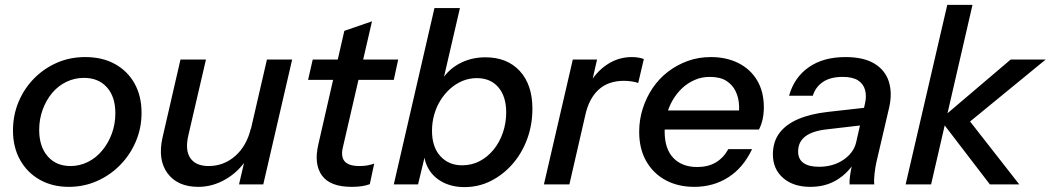

<svg xmlns="http://www.w3.org/2000/svg" viewBox="-20 -753 4290 784"><path d="M261 10Q194 10 142.5 -19Q91 -48 62 -100Q33 -152 33 -220Q33 -283 56 -337.5Q79 -392 119.5 -433Q160 -474 213 -497Q266 -520 328 -520Q398 -520 449.5 -491.5Q501 -463 529.5 -412Q558 -361 558 -292Q558 -230 534.5 -175Q511 -120 470 -78.5Q429 -37 375.5 -13.5Q322 10 261 10ZM268 -75Q305 -75 338.5 -91.5Q372 -108 397 -138Q422 -168 436.5 -207Q451 -246 451 -291Q451 -358 416.5 -396.5Q382 -435 323 -435Q285 -435 251.5 -419Q218 -403 193.5 -374Q169 -345 154.5 -306Q140 -267 140 -222Q140 -155 174.5 -115Q209 -75 268 -75Z M790 10Q705 10 664 -45.5Q623 -101 644 -193L717 -510H821L749 -200Q735 -139 757.5 -107Q780 -75 832 -75Q894 -75 941 -116.5Q988 -158 1005 -231L990 -107Q955 -52 901.5 -21Q848 10 790 10ZM956 0 984 -120H980L1070 -510H1173L1055 0Z M1416 10Q1328 10 1294.5 -36.5Q1261 -83 1280 -164L1386 -627L1499 -666L1380 -151Q1371 -113 1387.5 -94Q1404 -75 1448 -75Q1468 -75 1482.5 -78Q1497 -81 1508 -85L1490 -1Q1477 4 1459 7Q1441 10 1416 10ZM1238 -427 1257 -510H1606L1588 -427Z M1877 11Q1827 11 1789 -8.5Q1751 -28 1730.5 -62.5Q1710 -97 1711 -141H1721L1687 0H1588L1754 -720H1858L1786 -409L1776 -412Q1802 -463 1851.5 -491Q1901 -519 1962 -519Q2051 -519 2102.5 -463Q2154 -407 2154 -309Q2154 -243 2132.5 -185Q2111 -127 2073 -83.5Q2035 -40 1985 -14.5Q1935 11 1877 11ZM1867 -78Q1906 -78 1938.5 -95Q1971 -112 1995.5 -142Q2020 -172 2033.5 -211.5Q2047 -251 2047 -294Q2047 -359 2015 -396.5Q1983 -434 1927 -434Q1896 -434 1868.5 -422.5Q1841 -411 1818.5 -391Q1796 -371 1779 -344Q1762 -317 1753 -285Q1744 -253 1744 -219Q1744 -153 1778 -115.5Q1812 -78 1867 -78Z M2201 0 2319 -510H2418L2389 -383H2393L2305 0ZM2370 -283 2384 -405Q2411 -457 2457.5 -488.5Q2504 -520 2560 -520Q2576 -520 2588.5 -517.5Q2601 -515 2609 -512L2586 -414Q2577 -418 2560 -420.5Q2543 -423 2528 -423Q2464 -423 2424.5 -387Q2385 -351 2370 -283Z M2815 10Q2749 10 2698.5 -17Q2648 -44 2619 -94.5Q2590 -145 2590 -215Q2590 -264 2604.5 -309.5Q2619 -355 2645 -393.5Q2671 -432 2707.5 -460Q2744 -488 2788 -504Q2832 -520 2883 -520Q2946 -520 2995 -495.5Q3044 -471 3071.5 -425Q3099 -379 3099 -315Q3099 -289 3094 -266Q3089 -243 3079 -224H2659L2676 -302H3023L2991 -256Q2999 -288 2998 -320Q2997 -352 2984.5 -379Q2972 -406 2946.5 -422.5Q2921 -439 2878 -439Q2845 -439 2816.5 -426.5Q2788 -414 2765.5 -393Q2743 -372 2726.5 -343.5Q2710 -315 2702 -282.5Q2694 -250 2694 -216Q2694 -145 2729.5 -108Q2765 -71 2827 -71Q2871 -71 2902.5 -89.5Q2934 -108 2954 -144H3051Q3015 -68 2954 -29Q2893 10 2815 10Z M3449 0Q3448 -13 3451 -35.5Q3454 -58 3461 -88L3457 -89L3512 -330Q3519 -360 3512.5 -385Q3506 -410 3484 -424.5Q3462 -439 3421 -439Q3371 -439 3340.5 -418.5Q3310 -398 3299 -362H3202Q3223 -437 3282.5 -478.5Q3342 -520 3432 -520Q3507 -520 3551 -493Q3595 -466 3609.5 -419.5Q3624 -373 3611 -315L3558 -88Q3554 -69 3551 -43.5Q3548 -18 3550 0ZM3289 10Q3219 10 3177.5 -26.5Q3136 -63 3136 -122Q3136 -174 3162.5 -209.5Q3189 -245 3239 -266.5Q3289 -288 3360 -296L3529 -315L3512 -243L3358 -225Q3299 -219 3269 -196.5Q3239 -174 3239 -134Q3239 -103 3261 -87.5Q3283 -72 3324 -72Q3382 -72 3424 -100.5Q3466 -129 3476 -172L3472 -95Q3444 -47 3397.5 -18.5Q3351 10 3289 10Z M3678 0 3848 -733H3951L3782 0ZM4022 0 3819 -265 4107 -510H4250L3923 -242L3916 -289L4142 0Z"/></svg>

Font: Instrument Sans Medium
Style: Italic
Weight: 500
Italic angle: -13°
Designer: Rodrigo Fuenzalida
Foundry: fragTYPE
Version: Version 1.000;gftools[0.9.28]